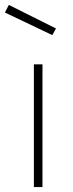

<svg xmlns="http://www.w3.org/2000/svg" viewBox="-35 -762 296 782"><path d="M103 0V-500H138V0ZM1 -742 193 -646 178 -619 -15 -711Z"/></svg>

Font: TypoPRO Titillium Title
Style: Regular
Weight: 250
Designer: Campivisivi
Foundry: Accademia di Belle Arti di Urbino and students of MA course of Visual design
Version: 1.000